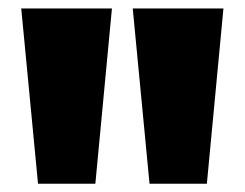

<svg xmlns="http://www.w3.org/2000/svg" viewBox="-20 -828 576 452"><path d="M69.5 -395.5 30 -808H243.5L204.5 -395.5ZM332 -395.5 292.5 -808H506L467 -395.5Z"/></svg>

Font: Encode Sans Semi Expanded Black
Style: Regular
Weight: 900
Width: 6
Designer: Multiple Designers
Foundry: Impallari Type
Version: Version 3.000; ttfautohint (v1.8.3) -l 8 -r 50 -G 200 -x 14 